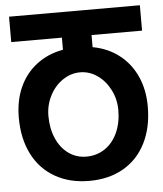

<svg xmlns="http://www.w3.org/2000/svg" viewBox="-53 -771 705 829"><g transform="rotate(-5 300.0 -357.0)"><path d="M21 -287Q21 -360.5 47 -418.2Q73 -476 121.5 -513.2Q170 -550.5 236.5 -562.5V-615H17V-725H584V-615H365V-562.5Q430.5 -550.5 479 -513Q527.5 -475.5 553.8 -417.5Q580 -359.5 580 -286.5Q580 -196 546.2 -128.8Q512.5 -61.5 449.5 -25Q386.5 11.5 301.5 11.5Q216 11.5 152.5 -25Q89 -61.5 55 -128.8Q21 -196 21 -287ZM452 -282.5Q452 -329.5 431.2 -370.2Q410.5 -411 376 -435Q341.5 -459 301.5 -459Q261 -459 225.8 -435Q190.5 -411 169.8 -370.5Q149 -330 149 -283Q149 -228 168 -185Q187 -142 220.8 -118Q254.5 -94 297.5 -94Q342.5 -94 377.8 -117.8Q413 -141.5 432.5 -184.5Q452 -227.5 452 -282.5Z"/></g></svg>

Font: JuliaMono ExtraBold
Style: Regular
Weight: 800
Monospace: yes
Designer: cormullion
Foundry: corm
Version: Version 0.055; ttfautohint (v1.8.4)